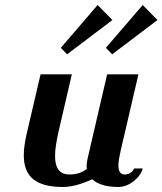

<svg xmlns="http://www.w3.org/2000/svg" viewBox="-20 -737 649 767"><path d="M370 -717 223 -546 248 -520 429 -657ZM550 -717 403 -546 428 -520 609 -657ZM408 -440 330 -104C328 -94 326 -84 326 -75C326 -71 327 -66 327 -62C312 -51 292 -40 258 -40C225 -40 200 -56 200 -115C200 -140 205 -171 214 -212L267 -440H142L86 -200C79 -169 75 -141 75 -117C75 -31 123 10 232 10C279 10 326 -11 349 -21C368 -2 402 10 453 10C496 10 541 -27 550 -64H516C508 -47 494 -40 478 -40C460 -40 453 -54 453 -76C453 -92 457 -113 462 -135L533 -440Z"/></svg>

Font: Pfennig
Style: BoldItalic
Weight: 700
Italic angle: -13°
Version: Version 20100423